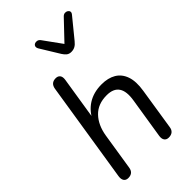

<svg xmlns="http://www.w3.org/2000/svg" viewBox="-282 -1035 1131 1131"><g transform="rotate(-45 284.0 -469.0)"><path d="M76.9 6.9Q57.9 6.9 49.2 -6.1Q40.5 -19.2 43.9 -41.6L143.3 -671.2Q146.7 -691.6 158.4 -701.8Q170 -711.9 189.9 -711.9Q208.8 -711.9 217.8 -699.8Q226.7 -687.7 223.3 -664.9L177.5 -376.2H166.5Q191.5 -432.9 239.8 -464.1Q288.2 -495.3 355.4 -495.3Q409.4 -495.3 445.9 -473.6Q482.4 -451.8 497.9 -407.4Q513.4 -362.9 502.4 -294.1L461.7 -33.8Q459.3 -13.9 447.2 -3.5Q435 6.9 414.6 6.9Q395.7 6.9 386.7 -5.7Q377.8 -18.3 381.2 -40.6L421.4 -293.7Q432.6 -361.9 410 -395.2Q387.5 -428.6 331.4 -428.6Q258.1 -428.6 215.2 -383.9Q172.3 -339.2 160.1 -263.5L123.9 -33.8Q118.1 6.9 76.9 6.9ZM365.1 -755.7Q348 -755.7 336.5 -764.5Q325.1 -773.3 315.3 -788.9L242.1 -908.3Q235.2 -920.5 237.9 -929.5Q240.6 -938.5 249.4 -942.6Q258.2 -946.8 269.2 -944.3Q280.2 -941.9 288.4 -930.1L369.5 -818L480.8 -935Q489.7 -944.3 500.1 -945.3Q510.6 -946.3 518.9 -941.2Q527.2 -936.1 529.2 -927.5Q531.1 -919 522.7 -908.7L423.3 -787Q410.6 -770.9 396.9 -763.3Q383.2 -755.7 365.1 -755.7Z"/></g></svg>

Font: Nunito ExtraLight
Style: Italic
Weight: 200
Italic angle: -9°
Designer: Vernon Adams
Foundry: Vernon Adams
Version: Version 3.602